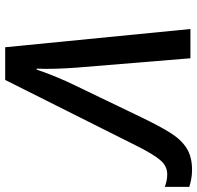

<svg xmlns="http://www.w3.org/2000/svg" viewBox="-30 -730 760 740"><g transform="rotate(90 350.0 -360.0)"><path d="M162.1 0 91.8 -713.9H204.6L240.7 -274.4Q243.7 -235.4 244.9 -195.3Q246.1 -155.3 244.6 -121.1L248.5 -121.6Q259.3 -154.8 276.1 -195.6Q293 -236.3 308.1 -267.1L433.6 -527.8Q463.9 -590.8 490.2 -633.8Q516.6 -676.8 550 -698.5Q583.5 -720.2 634.8 -720.2Q654.3 -720.2 670.4 -717Q686.5 -713.9 700.2 -709.5V-615.2Q689.9 -619.1 677.7 -621.8Q665.5 -624.5 651.9 -624.5Q621.1 -624.5 598.9 -599.6Q576.7 -574.7 545.9 -514.2L288.1 0Z"/></g></svg>

Font: Open Sans SemiBold
Style: Italic
Weight: 600
Italic angle: -12°
Designer: Monotype Design Team
Foundry: Monotype Imaging Inc.
Version: Version 3.003; ttfautohint (v1.8.4)